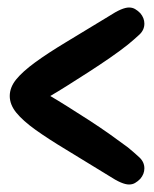

<svg xmlns="http://www.w3.org/2000/svg" viewBox="-20 -624 412 512"><path d="M321 -505Q301 -489 273.5 -470Q246 -451 216.5 -432Q187 -413 160 -396Q133 -379 114 -368Q133 -357 160 -340Q187 -323 216.5 -304Q246 -285 273.5 -265.5Q301 -246 321 -231Q338 -217 351.5 -204.5Q365 -192 365 -175Q365 -160 354 -147Q347 -140 340 -136Q333 -132 324 -132Q315 -132 302 -137.5Q289 -143 269 -156Q206 -195 157 -224.5Q108 -254 74.5 -278Q41 -302 23.5 -323.5Q6 -345 6 -368Q6 -391 23 -412Q40 -433 73.5 -457.5Q107 -482 156 -511.5Q205 -541 269 -580Q289 -593 302 -598.5Q315 -604 324 -604Q333 -604 340 -600Q347 -596 354 -589Q365 -576 365 -561Q365 -544 351.5 -531.5Q338 -519 321 -505Z"/></svg>

Font: Sniglet
Style: Regular
Weight: 400
Designer: Haley Fiege
Foundry: Haley Fiege, Pablo Impallari, Brenda Gallo
Version: Version 2.000; ttfautohint (v0.95) -l 8 -r 50 -G 200 -x 14 -